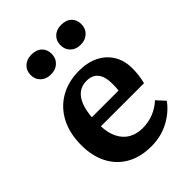

<svg xmlns="http://www.w3.org/2000/svg" viewBox="-221 -865 988 988"><g transform="rotate(-45 273.0 -371.5)"><path d="M292 14Q213 14 156.5 -18Q100 -50 70 -108.5Q40 -167 40 -245Q40 -333 73.5 -395.5Q107 -458 166 -491.5Q225 -525 302 -525Q364 -525 409.5 -502.5Q455 -480 480.5 -438Q506 -396 506 -338Q506 -316 503 -291.5Q500 -267 494 -243H180Q182 -192 200.5 -156Q219 -120 251 -102Q283 -84 326 -84Q368 -84 404.5 -98.5Q441 -113 472 -141L513 -96Q476 -46 418.5 -16Q361 14 292 14ZM180 -309H374Q376 -320 376.5 -332Q377 -344 377 -356Q377 -408 356 -434.5Q335 -461 293 -461Q259 -461 235 -443Q211 -425 197.5 -391Q184 -357 180 -309ZM404 -613Q370 -613 349 -633Q328 -653 328 -685Q328 -717 349 -737Q370 -757 404 -757Q441 -757 461 -737.5Q481 -718 481 -686Q481 -654 459.5 -633.5Q438 -613 404 -613ZM187 -613Q154 -613 132.5 -633Q111 -653 111 -685Q111 -717 132.5 -737Q154 -757 187 -757Q224 -757 244.5 -737.5Q265 -718 265 -686Q265 -654 243.5 -633.5Q222 -613 187 -613Z"/></g></svg>

Font: Literata 18pt SemiBold
Style: Regular
Weight: 600
Designer: Latin by Veronika Burian and Jose Scaglione. Greek by Irene Vlachou. Cyrillic by Vera Evstafieva.
Foundry: TypeTogether
Version: Version 3.103;gftools[0.9.29]